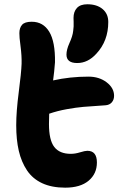

<svg xmlns="http://www.w3.org/2000/svg" viewBox="-20 -885 549 890"><path d="M288.1 -631.8Q288.1 -654.8 301.8 -685.1Q309.1 -701.2 313.5 -715.1Q317.9 -729 319.3 -742.2Q320.8 -755.4 321.3 -762.7Q321.8 -770 321.3 -783.9Q320.8 -797.9 320.8 -801.8Q320.8 -831.1 336.7 -848.1Q352.5 -865.2 384.8 -865.2Q429.2 -865.2 455.6 -843Q481.9 -820.8 481.9 -783.2Q481.9 -695.3 426.8 -636.2Q387.7 -592.8 337.9 -592.8Q288.1 -592.8 288.1 -631.8ZM282.2 -15.1Q220.2 -15.1 175.8 -35.6Q131.3 -56.2 105.2 -95.2Q79.1 -134.3 67.1 -185.8Q55.2 -237.3 55.2 -304.2Q55.2 -368.2 66.9 -458Q78.6 -547.9 80.1 -588.9Q81.1 -626 75.2 -670.7Q69.3 -715.3 69.8 -731Q69.8 -755.9 82.3 -770Q94.7 -784.2 127 -784.2Q180.2 -784.2 208.3 -737.8Q236.3 -691.4 234.9 -596.2Q231.9 -554.7 226.1 -512.2Q304.2 -529.8 390.1 -529.8Q439.9 -529.8 474.4 -503.4Q508.8 -477.1 508.8 -440.9Q508.8 -422.9 498.3 -410.6Q487.8 -398.4 469.2 -397Q399.9 -392.6 366.5 -389.6Q333 -386.7 289.6 -378.9Q246.1 -371.1 208 -357.9Q207 -342.8 207 -310.1Q207 -235.4 231.7 -203.6Q256.3 -171.9 308.1 -171.9Q328.6 -171.9 351.3 -179Q374 -186 384.8 -186Q429.2 -186 429.2 -131.8Q429.2 -79.6 390.9 -47.4Q352.5 -15.1 282.2 -15.1Z"/></svg>

Font: Shantell Sans Irregular Bouncy
Style: Bold
Weight: 700
Designer: Stephen Nixon, Anya Danilova, Shantell Martin
Foundry: Arrow Type
Version: Version 1.006;[9816181b4]